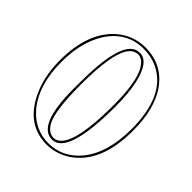

<svg xmlns="http://www.w3.org/2000/svg" viewBox="-172 -729 858 858"><g transform="rotate(45 257.0 -300.0)"><path d="M254.9 9.8Q136.7 9.8 74.7 -104.5Q30.3 -186.5 29.8 -297.9Q29.8 -476.1 126 -560.1Q183.6 -609.4 259.8 -609.9Q368.7 -609.9 429.7 -522Q483.9 -442.9 483.9 -307.1Q483.9 -106 369.1 -26.4Q315.9 9.3 254.9 9.8ZM259.8 -564.9Q201.2 -564.9 182.6 -444.8Q172.9 -381.8 172.9 -287.1Q172.9 -124.5 201.7 -70.8Q222.7 -33.7 255.9 -33.2Q341.3 -38.1 341.8 -327.1Q341.8 -515.6 284.2 -556.6Q272.5 -564.9 259.8 -564.9ZM254.9 0Q344.7 0 405.8 -73.2Q473.6 -156.2 474.1 -307.1Q474.1 -519.5 348.1 -580.6Q307.6 -600.1 259.8 -600.1Q152.3 -600.1 91.3 -504.9Q40 -423.8 40 -297.9Q40 -147.9 114.7 -63.5Q171.9 -0.5 254.9 0ZM259.8 -575.2Q315.4 -575.2 338.9 -470.7Q352.1 -411.6 352.1 -327.1Q351.6 -23.9 255.9 -22.9Q165 -22.9 163.1 -243.7Q163.1 -249 163.1 -287.1Q163.1 -553.2 243.2 -573.2Q251.5 -575.2 259.8 -575.2Z"/></g></svg>

Font: Linux Biolinum Outline O
Style: Bold
Weight: 700
Designer: Philipp H. Poll
Foundry: Philipp H. Poll
Version: Version 0.9.2